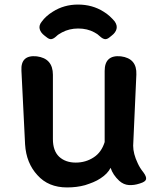

<svg xmlns="http://www.w3.org/2000/svg" viewBox="-20 -811 692 842"><path d="M274 11Q192 11 144 -43Q95 -96 90 -178L74 -501Q70 -571 141 -564Q212 -555 212 -483V-201Q212 -150 239 -124Q267 -98 312 -98Q356 -98 391 -121Q425 -143 439 -188V-500Q439 -571 510 -564Q581 -555 578 -484L564 -172Q564 -137 584 -95Q589 -84 595 -74.5Q601 -65 609 -55Q623 -36 620.5 -25Q618 -14 595 -7L592 -6Q568 2 545 0.5Q522 -1 503 -18Q475 -44 465 -75Q452 -49 421 -29Q406 -19 389 -12Q372 -5 353 1Q317 11 274 11ZM419 -651Q408 -662 394 -669Q363 -686 323 -686Q284 -686 252 -669Q236 -661 226 -651Q215 -641 205.5 -639.5Q196 -638 184 -648L175 -655Q158 -668 154 -684Q150 -700 163 -716Q181 -741 212 -760Q261 -791 322 -791Q385 -791 434 -760Q449 -751 461 -740Q473 -729 483 -717Q495 -700 491 -684Q487 -668 470 -655L460 -647Q449 -638 439.5 -639.5Q430 -641 419 -651Z"/></svg>

Font: MaokenZhuyuanTi
Style: Regular
Weight: 400
Designer: Fontworks Inc & LongZhuTi team: ZERO子、时光羊、荆南、频凡、刘鹏、Little White Dog、帆影Magmeta、奈白不弍、白日月球、ChaoTawei、雨三（排名不分先后）
Version: Version 1.000; 20230222